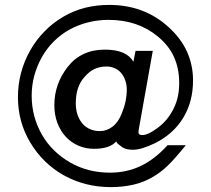

<svg xmlns="http://www.w3.org/2000/svg" viewBox="-20 -747 854 778"><path d="M762.2 -421.4Q762.2 -376.5 751.7 -338.1Q741.2 -299.8 721.2 -267.6Q701.2 -235.4 672.9 -210.2Q644.5 -185.1 609.4 -167.5Q582 -154.3 559.3 -147.2Q536.6 -140.1 517.1 -140.1Q485.8 -140.1 468.8 -155.8Q451.2 -167.5 451.2 -174.3Q425.3 -144 360.8 -144Q326.7 -144 297.1 -157Q267.6 -169.9 246.1 -193.4Q224.6 -216.8 212.4 -249.3Q200.2 -281.7 200.2 -321.3Q200.2 -406.7 254.4 -476.1Q309.1 -545.9 404.8 -545.9Q493.2 -545.9 520.5 -496.6L529.3 -541H599.1L543.5 -229.5Q542 -222.2 541.5 -218Q541 -213.9 541 -212.4Q541 -206.1 543.9 -203.1Q546.9 -200.2 555.2 -199.7Q578.6 -198.7 619.1 -229Q640.1 -244.6 655.8 -263.7Q671.4 -282.7 683.6 -307.1Q695.3 -331.1 700.7 -356.2Q706.1 -381.3 706.1 -411.1Q706.1 -469.2 685.1 -515.9Q664.1 -562.5 619.6 -599.1Q538.1 -666.5 419.9 -666.5Q376.5 -666.5 336.2 -656.2Q295.9 -646 261.5 -627Q227.1 -607.9 198.5 -579.6Q169.9 -551.3 149.4 -515.1Q129.4 -479 118.9 -440.2Q108.4 -401.4 108.4 -358.9Q108.4 -315.4 119.1 -275.9Q129.9 -236.3 149.7 -201.7Q169.4 -167 198.5 -138.4Q227.5 -109.9 264.6 -88.4Q301.8 -67.4 341.6 -57.4Q381.3 -47.4 425.8 -47.4Q492.7 -47.4 549.3 -74Q606 -100.6 659.2 -158.7H732.9Q688.5 -103.5 659.7 -75.9Q630.9 -48.3 602.1 -31.7Q564.5 -8.8 521.2 1.2Q478 11.2 428.7 11.2Q376.5 11.2 328.6 -1Q280.8 -13.2 239 -36.4Q197.3 -59.6 162.6 -93.3Q127.9 -127 102.5 -169.9Q52.7 -252.9 52.7 -353.5Q52.7 -404.3 65.4 -452.1Q78.1 -500 102.1 -542.2Q126 -584.5 160.2 -619.6Q194.3 -654.8 237.3 -679.7Q279.3 -704.1 325.2 -715.6Q371.1 -727.1 422.4 -727.1Q565.4 -727.1 664.1 -636.2Q714.4 -590.3 738.3 -536.4Q762.2 -482.4 762.2 -421.4ZM493.7 -383.8Q493.7 -404.8 487.3 -422.1Q481 -439.5 470.5 -451.7Q460 -463.9 444.8 -470.7Q429.7 -477.5 411.1 -477.5Q385.3 -477.5 363.8 -467.8Q342.3 -458 323.2 -436Q304.2 -415 295.7 -388.7Q287.1 -362.3 287.1 -328.6Q287.1 -302.2 294.4 -281.2Q301.8 -260.3 314.5 -245.8Q327.1 -231.4 345 -223.6Q362.8 -215.8 384.8 -215.8Q412.1 -215.8 435.5 -233.4Q459 -251 473.1 -286.6Q493.7 -335.9 493.7 -383.8Z"/></svg>

Font: Kawthoolei
Style: Bold
Weight: 700
Designer: Moe Zed
Foundry: Moe Zed
Version: Version 1.000;July 10, 2024;FontCreator 14.0.0.2901 32-bit